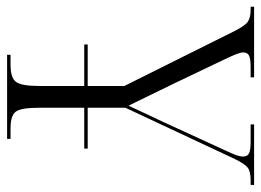

<svg xmlns="http://www.w3.org/2000/svg" viewBox="-126 -634 754 555"><g transform="rotate(90 251.5 -357.0)"><path d="M133 0V-10H162Q199 -10 211 -25.5Q223 -41 223 -92V-223H103V-233H223V-339L64 -658Q49 -688 37 -696Q25 -704 3 -704H-6V-714H198V-704H170Q143 -704 134.5 -699Q126 -694 126 -683Q126 -675 131 -662.5Q136 -650 145 -631L220 -474Q236 -441 250.5 -411.5Q265 -382 280 -351Q288 -368 299.5 -393Q311 -418 325 -447L409 -630Q419 -651 423 -662.5Q427 -674 427 -682Q427 -694 418.5 -699Q410 -704 383 -704H334V-714H509V-704H495Q470 -704 459 -695.5Q448 -687 433 -656L286 -342V-233H404V-223H286V-92Q286 -41 297 -25.5Q308 -10 345 -10H376V0Z"/></g></svg>

Font: Noto Serif Display Condensed Light
Style: Regular
Weight: 300
Width: 3
Designer: Monotype Design Team
Foundry: Monotype Imaging Inc.
Version: Version 2.009